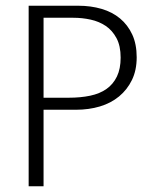

<svg xmlns="http://www.w3.org/2000/svg" viewBox="-20 -650 542 670"><path d="M80 -630H253Q297 -630 334.5 -619Q372 -608 399 -585.5Q426 -563 441.5 -529.5Q457 -496 457 -450Q457 -405 440.5 -371Q424 -337 395.5 -313.5Q367 -290 328.5 -278.5Q290 -267 245 -267H132V0H80ZM132 -309H220Q261 -309 294.5 -316Q328 -323 351.5 -339.5Q375 -356 388 -383Q401 -410 401 -449Q401 -490 386.5 -517Q372 -544 349 -559.5Q326 -575 296.5 -581.5Q267 -588 236 -588H132Z"/></svg>

Font: Mukta ExtraLight
Style: Regular
Weight: 275
Designer: Girish Dalvi and Yashodeep Gholap
Foundry: Ek Type
Version: Version 2.538;PS 1.002;hotconv 16.6.51;makeotf.lib2.5.65220;